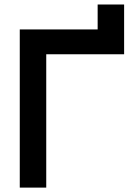

<svg xmlns="http://www.w3.org/2000/svg" viewBox="-20 -854 595 874"><path d="M70 0H190.5V-607H545V-833.5H424.5V-720H70Z"/></svg>

Font: Eudonet
Style: Bold
Weight: 700
Designer: Mikhail Sharanda
Foundry: Mikhail Sharanda
Version: Version 4.503;Glyphs 3.1.2 (3151)